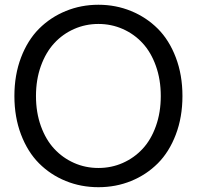

<svg xmlns="http://www.w3.org/2000/svg" viewBox="-20 -760 820 800"><path d="M150.4 -485.1Q129.9 -428.2 129.9 -359.9Q129.9 -291.5 150.4 -234.6Q170.9 -177.7 206.1 -139.9Q241.2 -102.1 288.6 -81.1Q335.9 -60.1 390.1 -60.1Q444.3 -60.1 491.7 -81.1Q539.1 -102.1 574.2 -139.9Q609.4 -177.7 629.6 -234.6Q649.9 -291.5 649.9 -359.9Q649.9 -428.2 629.6 -485.1Q609.4 -542 574.2 -580.1Q539.1 -618.2 491.5 -639.2Q443.8 -660.2 390.1 -660.2Q336.4 -660.2 288.8 -639.2Q241.2 -618.2 206.1 -580.1Q170.9 -542 150.4 -485.1ZM67.6 -199.5Q40 -272 40 -359.9Q40 -447.8 67.6 -520.3Q95.2 -592.8 142.8 -640.4Q190.4 -688 254.2 -714.1Q317.9 -740.2 390.1 -740.2Q462.4 -740.2 526.1 -714.1Q589.8 -688 637.5 -640.4Q685.1 -592.8 712.6 -520.3Q740.2 -447.8 740.2 -359.9Q740.2 -272 712.6 -199.5Q685.1 -127 637.5 -79.3Q589.8 -31.7 526.4 -5.9Q462.9 20 390.1 20Q317.4 20 253.9 -5.9Q190.4 -31.7 142.8 -79.3Q95.2 -127 67.6 -199.5Z"/></svg>

Font: Miedinger*
Style: Book
Weight: 400
Version: Version 001.000